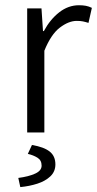

<svg xmlns="http://www.w3.org/2000/svg" viewBox="-20 -516 378 748"><path d="M85.9 0V-483.4H141.6L147.5 -395H150.9Q175.3 -440.4 210.7 -468Q246.1 -495.6 287.6 -495.6Q302.7 -495.6 314.5 -493.4Q326.2 -491.2 337.9 -485.4L324.7 -426.8Q312.5 -430.7 303 -432.6Q293.5 -434.6 278.8 -434.6Q247.6 -434.6 213.1 -408.4Q178.7 -382.3 152.8 -318.4V0ZM59.1 212.9 51.3 177.2Q91.8 171.9 116.9 160.4Q142.1 148.9 142.1 129.4Q142.1 108.4 126 98.4Q109.9 88.4 88.4 83.5L104.5 48.8Q150.9 56.6 173.3 74.2Q195.8 91.8 195.8 124.5Q195.8 152.3 176.3 170.9Q156.7 189.5 125.7 199.5Q94.7 209.5 59.1 212.9Z"/></svg>

Font: Varta Light Light
Style: Regular
Weight: 300
Version: Version 1.004